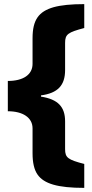

<svg xmlns="http://www.w3.org/2000/svg" viewBox="-20 -744 449 932"><path d="M389 168V52C310 31 296 22 296 -20V-155C296 -225 262 -262 179 -275V-281C261 -292 296 -330 296 -404V-536C296 -578 310 -587 389 -608V-724C325 -724 276 -719 240 -709C168 -688 138 -648 138 -558V-434C138 -381 92 -351 18 -351V-204C91 -204 138 -173 138 -121V0C138 46 146 80 162 103C193 148 260 168 389 168Z"/></svg>

Font: Frost ExtraBold
Style: Regular
Weight: 800
Designer: Lee Frost
Foundry: Lee Frost for Ice Communication Norge AS
Version: Version 2.011;hotconv 1.0.107;makeotfexe 2.5.65593